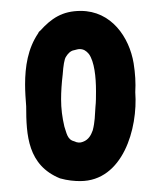

<svg xmlns="http://www.w3.org/2000/svg" viewBox="-20 -667 294 352"><path d="M127 -335C205 -335 233 -431 228 -498C229 -515 228 -532 225 -551C217 -599 184 -647 128 -647C94 -647 74 -633 54 -611C53 -610 51 -609 50 -606C31 -578 26 -545 26 -512C26 -499 27 -485 28 -472C28 -419 31 -364 90 -340C104 -336 117 -335 127 -335ZM132 -407C127 -405 122 -405 116 -408C103 -411 102 -424 98 -435C94 -452 92 -468 92 -485C92 -499 93 -514 95 -531C96 -546 98 -559 101 -563C104 -568 109 -574 116 -575C120 -576 123 -577 126 -577C133 -577 138 -574 143 -568C153 -554 156 -526 156 -500C156 -490 156 -480 155 -471C154 -456 154 -443 150 -428C147 -420 143 -411 132 -407Z"/></svg>

Font: HEYCLAY
Style: Regular
Weight: 400
Designer: Marcelo Magalhaes
Foundry: Marcelo Magalhães
Version: Version 1.300;hotconv 1.0.109;makeotfexe 2.5.65596